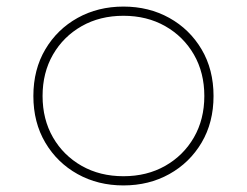

<svg xmlns="http://www.w3.org/2000/svg" viewBox="-20 -548 751 584"><path d="M355.5 16Q278 16 216 -18.5Q154 -53 117.8 -114.2Q81.5 -175.5 81.5 -256Q81.5 -336.5 117.8 -397.8Q154 -459 216 -493.5Q278 -528 355.5 -528Q433 -528 495 -493.5Q557 -459 593.2 -397.8Q629.5 -336.5 629.5 -256Q629.5 -175.5 593.2 -114.2Q557 -53 495 -18.5Q433 16 355.5 16ZM355.5 -12Q427 -12 482.5 -43.5Q538 -75 569.8 -130Q601.5 -185 601.5 -256Q601.5 -327 569.8 -382Q538 -437 482.5 -468.5Q427 -500 355.5 -500Q284 -500 228.5 -468.5Q173 -437 141.2 -382Q109.5 -327 109.5 -256Q109.5 -185 141.2 -130Q173 -75 228.5 -43.5Q284 -12 355.5 -12Z"/></svg>

Font: Spartan Thin Thin
Style: Regular
Weight: 250
Version: Version 1.004